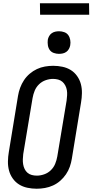

<svg xmlns="http://www.w3.org/2000/svg" viewBox="-20 -1145 565 1173"><path d="M204 8Q175 8 147 2Q119 -4 96.5 -18Q74 -32 58 -54.5Q42 -77 35 -103.5Q28 -130 28.5 -159Q29 -188 34 -217L90 -559Q94 -584 103 -608.5Q112 -633 126.5 -655Q141 -677 161.5 -694.5Q182 -712 205.5 -723Q229 -734 254.5 -738.5Q280 -743 305 -743Q334 -743 362 -737Q390 -731 412.5 -717Q435 -703 451 -680.5Q467 -658 474 -631.5Q481 -605 480.5 -576Q480 -547 475 -518L419 -176Q415 -151 406.5 -126.5Q398 -102 383 -80Q368 -58 348 -40.5Q328 -23 304 -12Q280 -1 254.5 3.5Q229 8 204 8ZM205 -72Q227 -72 250 -80Q273 -88 290.5 -105Q308 -122 317 -144Q326 -166 330 -189L387 -531Q389 -547 390 -563Q391 -579 388.5 -594Q386 -609 379 -622.5Q372 -636 361 -645.5Q350 -655 335 -659Q320 -663 304 -663Q282 -663 259 -655Q236 -647 218.5 -630Q201 -613 192 -591Q183 -569 179 -546L122 -204Q120 -188 119.5 -172Q119 -156 121.5 -141Q124 -126 130.5 -112.5Q137 -99 148 -89.5Q159 -80 174 -76Q189 -72 205 -72ZM340 -816Q324 -816 308.5 -821.5Q293 -827 284 -839.5Q275 -852 272.5 -868.5Q270 -885 272 -902Q274 -913 280 -924Q286 -935 296 -942Q306 -949 317.5 -951.5Q329 -954 341 -954Q357 -954 372.5 -948.5Q388 -943 397 -930.5Q406 -918 409 -901.5Q412 -885 409 -868Q407 -857 401 -846Q395 -835 385 -828Q375 -821 363.5 -818.5Q352 -816 340 -816ZM225 -1055 224 -1125H524L525 -1055Z"/></svg>

Font: Iosevka Term Curly Medium
Style: Italic
Weight: 500
Italic angle: -9°
Designer: Belleve Invis
Foundry: Belleve Invis
Version: Version 32.3.0